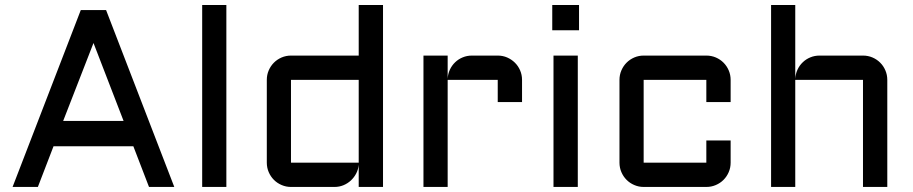

<svg xmlns="http://www.w3.org/2000/svg" viewBox="-20 -740 3612 760"><path d="M399.9 -700.2 669.9 0H569.8L507.8 -161.1H191.9L129.9 0H29.8L299.8 -700.2ZM230 -261.2H469.2L350.1 -569.8Z M876 -720.2V0H780.3V-720.2Z M1036.1 -423.8Q1036.1 -443.8 1043.7 -461.4Q1051.3 -479 1064.2 -491.9Q1077.1 -504.9 1094.7 -512.5Q1112.3 -520 1131.8 -520H1399.9V-720.2H1496.1V0H1399.9V-87.9Q1398.4 -69.8 1390.1 -53.7Q1381.8 -37.6 1368.9 -25.6Q1356 -13.7 1339.4 -6.8Q1322.8 0 1304.2 0H1131.8Q1112.3 0 1094.7 -7.6Q1077.1 -15.1 1064.2 -28.1Q1051.3 -41 1043.7 -58.6Q1036.1 -76.2 1036.1 -96.2ZM1131.8 -96.2H1399.9V-423.8H1131.8Z M1752 -423.8V0H1656.2V-520H1752V-428.2Q1752.9 -447.3 1760.7 -464.1Q1768.6 -481 1781.5 -493.4Q1794.4 -505.9 1811.5 -512.9Q1828.6 -520 1848.1 -520H1950.2Q1970.2 -520 1987.5 -512.5Q2004.9 -504.9 2018.1 -491.9Q2031.2 -479 2038.8 -461.4Q2046.4 -443.8 2046.4 -423.8V-335.9H1950.2V-423.8Z M2267.1 -520V0H2170.9V-520ZM2166 -720.2H2272V-620.1H2166Z M2527.8 -423.8V-96.2H2775.9V-184.1H2872.1V-96.2Q2872.1 -76.2 2864.5 -58.6Q2856.9 -41 2844 -28.1Q2831.1 -15.1 2813.5 -7.6Q2795.9 0 2775.9 0H2527.8Q2508.3 0 2490.7 -7.6Q2473.1 -15.1 2460.2 -28.1Q2447.3 -41 2439.7 -58.6Q2432.1 -76.2 2432.1 -96.2V-423.8Q2432.1 -443.8 2439.7 -461.4Q2447.3 -479 2460.2 -491.9Q2473.1 -504.9 2490.7 -512.5Q2508.3 -520 2527.8 -520H2775.9Q2795.9 -520 2813.5 -512.5Q2831.1 -504.9 2844 -491.9Q2856.9 -479 2864.5 -461.4Q2872.1 -443.8 2872.1 -423.8V-335.9H2775.9V-423.8Z M3492.2 0H3396V-423.8H3127.9V0H3032.2V-720.2H3127.9V-428.2Q3128.9 -447.3 3136.7 -464.1Q3144.5 -481 3157.5 -493.4Q3170.4 -505.9 3187.5 -512.9Q3204.6 -520 3224.1 -520H3396Q3416 -520 3433.6 -512.5Q3451.2 -504.9 3464.1 -491.9Q3477.1 -479 3484.6 -461.4Q3492.2 -443.8 3492.2 -423.8Z"/></svg>

Font: Aldrich
Style: Regular
Weight: 400
Designer: Matthew Desmond
Foundry: Matthew Desmond
Version: Version 1.001 2011